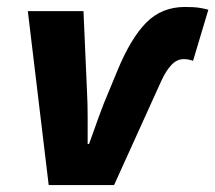

<svg xmlns="http://www.w3.org/2000/svg" viewBox="-20 -532 619 552"><path d="M120 0 60 -500H220L230 -272Q232 -235 232 -196.5Q232 -158 232 -118H236Q250 -157 264 -196Q278 -235 294 -272L318 -330Q356 -422 400.5 -467Q445 -512 512 -512Q538 -512 553.5 -509.5Q569 -507 579 -504L535 -357Q530 -359 523.5 -360.5Q517 -362 508 -362Q489 -362 473.5 -346Q458 -330 444 -300L308 0Z"/></svg>

Font: Source Sans 3 Black
Style: Italic
Weight: 900
Italic angle: -11°
Designer: Paul D. Hunt
Foundry: Adobe
Version: Version 3.052;hotconv 1.1.0;makeotfexe 2.6.0